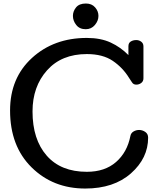

<svg xmlns="http://www.w3.org/2000/svg" viewBox="-20 -1066 920 1098"><path d="M37.6 0ZM827.1 -278.8Q827.1 -161.6 729 -74.7Q630.9 12.2 467.3 12.2Q283.2 12.2 160.4 -109.1Q37.6 -230.5 37.6 -434.1Q37.6 -620.1 162.8 -734.6Q288.1 -849.1 476.6 -849.1Q556.2 -849.1 613.3 -822.5Q670.4 -795.9 714.4 -751V-801.8Q714.4 -820.3 727.8 -828.6Q741.2 -836.9 759.3 -836.9Q775.4 -836.9 787.8 -827.4Q800.3 -817.9 800.3 -800.8V-618.2Q800.3 -601.1 787.8 -591.6Q775.4 -582 759.3 -582Q742.7 -582 734.9 -595Q727.1 -607.9 718.3 -620.1Q682.6 -678.7 625.2 -717.8Q567.9 -756.8 476.6 -756.8Q332 -756.8 249 -663.8Q166 -570.8 166 -428.7Q166 -268.6 247.1 -176Q328.1 -83.5 476.6 -83.5Q579.6 -83.5 643.6 -139.4Q707.5 -195.3 725.6 -288.1Q729 -305.7 743.9 -314.2Q758.8 -322.8 775.4 -322.8Q794.4 -322.8 810.8 -311.5Q827.1 -300.3 827.1 -278.8ZM543 -975.1Q543 -947.3 522.7 -923.1Q502.4 -898.9 470.2 -898.9Q435.1 -898.9 416 -923.1Q397 -947.3 397 -975.1Q397 -1001.5 415 -1023.7Q433.1 -1045.9 471.2 -1045.9Q504.9 -1045.9 523.9 -1023.9Q543 -1002 543 -975.1Z"/></svg>

Font: Cutive
Style: Regular
Weight: 400
Designer: Vernon Adams
Version: Version 1.002